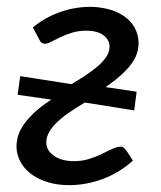

<svg xmlns="http://www.w3.org/2000/svg" viewBox="-20 -533 471 560"><path d="M242 -513Q268 -513 292 -507.2Q316 -501.5 335 -490.2Q354 -479 366.5 -462Q379 -445 383 -422.5Q385.5 -405 382.5 -389.5Q379.5 -373 370.8 -358.2Q362 -343.5 349.2 -329.8Q336.5 -316 320.8 -303.5Q305 -291 288 -279L378.5 -265.5L371.5 -211L227.5 -234Q205 -220.5 184.8 -207Q164.5 -193.5 149 -179Q133.5 -164.5 124.2 -149.2Q115 -134 115 -117.5Q115 -94.5 137 -78.8Q159 -63 196.5 -63Q218 -63 236.8 -68.5Q255.5 -74 271.2 -81.2Q287 -88.5 299.5 -95Q312 -101.5 322 -104Q332.5 -106.5 337 -104.5Q340.5 -103 344.5 -98.5Q348.5 -94 352.5 -88Q356.5 -82 360.5 -75.8Q364.5 -69.5 367.5 -64.5Q329 -29.5 280.2 -11.2Q231.5 7 182 7Q149 7 122.2 -0.8Q95.5 -8.5 75.8 -22Q56 -35.5 44 -53.8Q32 -72 29 -93.5Q28 -101 28.2 -108.8Q28.5 -116.5 30 -125Q33 -142.5 42.2 -158.5Q51.5 -174.5 64.8 -189.2Q78 -204 94.5 -217.2Q111 -230.5 129.5 -242.5L31.5 -256.5L39 -311L188.5 -287.5Q210.5 -300.5 230.5 -313.8Q250.5 -327 266 -340.5Q281.5 -354 290.5 -368Q299.5 -382 299.5 -397Q299.5 -416.5 282 -430Q264.5 -443.5 231.5 -443.5Q209.5 -443.5 190.5 -437.8Q171.5 -432 156.5 -424.8Q141.5 -417.5 130 -411.5Q118.5 -405.5 111.5 -405.5Q107.5 -405.5 103 -407.5Q98.5 -409.5 95 -417L76 -453Q92.5 -467 112.2 -478.2Q132 -489.5 153.5 -497.2Q175 -505 197.5 -509Q220 -513 242 -513Z"/></svg>

Font: Lato
Style: Italic
Weight: 400
Italic angle: -7°
Designer: Lukasz Dziedzic
Foundry: tyPoland Lukasz Dziedzic
Version: Version 2.007; 2014-02-27